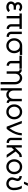

<svg xmlns="http://www.w3.org/2000/svg" viewBox="2679 -3419 940 6338"><g transform="rotate(90 3149.0 -250.0)"><path d="M299 -306H222Q171 -306 146 -330Q127 -349 127 -374Q127 -399 146 -416Q169 -437 211 -437Q261 -437 294 -401L355 -443Q344 -459 328.5 -471.5Q313 -484 292 -494Q256 -512 211 -512Q140 -512 94 -471Q52 -431 52 -374Q52 -310 102 -273Q84 -262 71 -247.5Q58 -233 48 -216Q28 -182 28 -145Q28 -74 84 -29Q138 12 214 12Q322 12 380 -62L318 -107Q276 -67 214 -66Q162 -66 134 -89Q107 -110 107 -145Q107 -177 135 -205Q162 -232 222 -232H299Z M424 -500V-422H509V0H587V-422H779V-147Q779 -87 822 -43Q865 0 926 0H936V-78H926Q897 -78 877 -98Q857 -118 857 -147V-422H936V-500Z M1026 -500V-147Q1026 -86 1068 -43Q1112 0 1173 0H1197V-78H1173Q1144 -78 1124 -98Q1104 -118 1104 -147V-500Z M1490 -512Q1382 -512 1312 -436Q1242 -360 1242 -250Q1242 -141 1312 -64Q1382 12 1490 12Q1596 12 1666 -64Q1737 -141 1737 -250Q1737 -277 1732 -303Q1727 -329 1717 -353Q1708 -376 1694.5 -396.5Q1681 -417 1664 -434H1793V-512ZM1490 -434Q1564 -434 1611 -381Q1658 -328 1658 -250Q1658 -211 1646.5 -178.5Q1635 -146 1611 -119Q1564 -66 1490 -66Q1414 -66 1367 -119Q1320 -173 1320 -250Q1320 -289 1332 -321.5Q1344 -354 1367 -381Q1414 -434 1490 -434Z M1817 -500V-422H1992V-147Q1992 -86 2034 -43Q2078 0 2139 0H2149V-78H2139Q2110 -78 2090 -98Q2070 -118 2070 -147V-422H2249V-500Z M2766 200V-266Q2766 -321 2751 -366Q2736 -411 2706 -444Q2646 -512 2556 -512Q2467 -512 2413 -445Q2409 -440 2405.5 -435.5Q2402 -431 2400 -426Q2396 -436 2390 -446Q2384 -456 2375 -465Q2340 -500 2289 -500H2268V-424H2289Q2308 -424 2321 -410Q2334 -397 2334 -378V0H2359H2399H2413V-267Q2413 -344 2451 -388Q2490 -434 2550 -434Q2610 -434 2648 -388Q2687 -344 2687 -267V200Z M3107 12Q3194 12 3245 -53Q3249 -57 3252.5 -62Q3256 -67 3258 -72Q3262 -62 3267.5 -53Q3273 -44 3281 -36Q3316 0 3367 0H3375V-76H3367Q3349 -76 3336 -90Q3322 -104 3322 -122V-500H3244V-233Q3244 -158 3204 -112Q3165 -66 3107 -66Q3047 -66 3009 -112Q2969 -158 2969 -233V-500H2891V200H2967V-60Q3017 12 3107 12Z M3673 -512Q3565 -512 3495 -436Q3425 -360 3425 -250Q3425 -141 3495 -64Q3565 12 3673 12Q3779 12 3849 -64Q3920 -141 3920 -250Q3920 -360 3849 -436Q3779 -512 3673 -512ZM3673 -434Q3747 -434 3794 -381Q3841 -328 3841 -250Q3841 -211 3829.5 -178.5Q3818 -146 3794 -119Q3747 -66 3673 -66Q3597 -66 3550 -119Q3503 -173 3503 -250Q3503 -289 3515 -321.5Q3527 -354 3550 -381Q3597 -434 3673 -434Z M3969 -500 4161 0H4234Q4255 -24 4272.5 -47.5Q4290 -71 4306 -95Q4447 -310 4449 -500H4375Q4370 -396 4328.5 -293.5Q4287 -191 4210 -91L4053 -500Z M4528 -500V-147Q4528 -86 4570 -43Q4614 0 4675 0H4699V-78H4675Q4646 -78 4626 -98Q4606 -118 4606 -147V-500Z M4773 -500V0H4851V-162L4926 -240L5091 0H5187L4981 -298L5070 -392Q5100 -422 5142 -422H5164V-500H5142Q5104 -500 5068 -484Q5053 -477 5039.5 -467.5Q5026 -458 5013 -445L4851 -276V-500Z M5485 -512Q5377 -512 5307 -436Q5237 -360 5237 -250Q5237 -141 5307 -64Q5377 12 5485 12Q5591 12 5661 -64Q5732 -141 5732 -250Q5732 -360 5661 -436Q5591 -512 5485 -512ZM5485 -434Q5559 -434 5606 -381Q5653 -328 5653 -250Q5653 -211 5641.5 -178.5Q5630 -146 5606 -119Q5559 -66 5485 -66Q5409 -66 5362 -119Q5315 -173 5315 -250Q5315 -289 5327 -321.5Q5339 -354 5362 -381Q5409 -434 5485 -434Z M5792 -500V-422H5800Q5836 -422 5860 -394Q5885 -367 5873 -329L5844 -234Q5827 -180 5839 -135Q5845 -113 5855.5 -93.5Q5866 -74 5881 -57Q5897 -41 5915 -28.5Q5933 -16 5955 -6Q5976 3 5998.5 7.5Q6021 12 6043 12Q6134 12 6196 -56Q6258 -124 6258 -234Q6259 -383 6198 -500H6108Q6120 -482 6129.5 -463Q6139 -444 6147 -424Q6163 -385 6171.5 -337Q6180 -289 6180 -233Q6180 -158 6140 -112Q6102 -66 6043 -66Q5982 -66 5943 -112Q5900 -161 5922 -233L5952 -329Q5957 -347 5957 -364Q5957 -381 5950 -398Q5940 -427 5919.5 -448.5Q5899 -470 5868 -484Q5851 -492 5834.5 -496Q5818 -500 5800 -500ZM5976 -571H6051L6116 -700H6026Z"/></g></svg>

Font: Unageo
Style: Regular
Weight: 400
Designer: Richard Sepsi
Foundry: Richard Sepsi
Version: Version 2.000